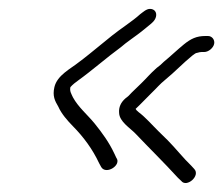

<svg xmlns="http://www.w3.org/2000/svg" viewBox="-20 -423 503 432"><path d="M461.8 -324C463.9 -333.2 457.2 -342 448 -342H442C422.1 -342 409.4 -335.8 393.6 -323C379.7 -311.7 361.8 -294.7 348.6 -284C344.2 -279.3 338.7 -274.7 332.3 -270C316.9 -256.3 312 -249.3 297.3 -235L276.6 -215C272.1 -209.7 267.4 -205.3 262.6 -202C251.8 -192.7 246.9 -181.7 248 -169C248.7 -149.2 272.5 -135.3 285.2 -122C317.5 -88 348.4 -57.9 380.3 -23L387.7 -16C400 0 431.8 -27.7 416.9 -43L410.5 -50C393.1 -66.5 375.2 -89.3 357.7 -107L337.3 -127C321.8 -142.2 308.3 -158.3 291.5 -171C288.1 -173.7 286 -176 285.1 -178C297 -189 308.2 -201.3 320.2 -213C334.3 -226.5 338.2 -232.5 352.3 -244C373.1 -260.9 391.6 -280.8 412.8 -298C417.7 -302 421.2 -304 423.2 -304C427.5 -305.3 431 -306 433.6 -306H439.6C448.9 -306 459.7 -314.8 461.8 -324ZM317.5 -403C309.1 -403 301.6 -395.5 295.3 -391C278.2 -375.3 250.7 -358 232.2 -343L180.5 -301C171.5 -293.7 163.7 -287.7 157.3 -283C139.7 -268.7 108.6 -253.9 102.4 -227C97.8 -207.1 103.3 -196.3 111.2 -183C118.3 -166.8 131.8 -151.6 144.1 -139C167.9 -114.9 188.3 -87.3 202.9 -56L207.8 -47C218.7 -29 254.3 -51.6 241.7 -68L237 -78C225.6 -102.4 209.9 -124.1 193 -145C176.8 -164.9 156.4 -181.5 144.1 -204C140.6 -211.9 136.3 -217.7 138.4 -227C143.7 -232.9 150.3 -238.1 155.9 -242C186.2 -263.7 221.9 -295 252.2 -317C262.4 -326.4 287.1 -343 298.3 -352L315.5 -366C321.7 -371 328.9 -376.6 331 -385.5C333.3 -395.4 327.5 -403 317.5 -403Z"/></svg>

Font: HoneyBee
Style: LitIt
Weight: 300
Foundry: Cannot Into Space Fonts
Version: Version 0.89